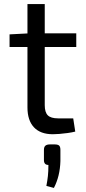

<svg xmlns="http://www.w3.org/2000/svg" viewBox="-20 -651 421 944"><path d="M200 -631V-134Q200 -99 215 -84Q230 -69 266 -69H340L350 -4Q334 0 313 3Q292 6 272 7.5Q252 9 240 9Q179 9 147 -25Q115 -59 115 -123V-631ZM355 -487V-420H27V-482L123 -487ZM248 59Q265 59 271 65Q277 71 277 86V141Q276 178 268 211Q260 244 245 273L208 263Q213 237 215.5 214.5Q218 192 218 160Q196 160 196 136V86Q196 71 203.5 65Q211 59 226 59Z"/></svg>

Font: Exo 2
Style: Regular
Weight: 400
Designer: Natanael Gama
Foundry: Natanael Gama
Version: Version 2.010